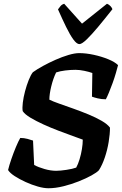

<svg xmlns="http://www.w3.org/2000/svg" viewBox="-20 -1003 649 1023"><path d="M238 0Q214 0 182 -9Q150 -18 117 -33Q84 -48 58.5 -64.5Q33 -81 23 -97Q29 -122 40.5 -155.5Q52 -189 65 -220Q78 -251 88 -268Q108 -268 126.5 -263Q145 -258 156 -254L162 -124Q184 -112 217 -102.5Q250 -93 279 -93Q301 -93 334 -98Q367 -103 386 -110Q396 -128 404 -154.5Q412 -181 416.5 -208.5Q421 -236 421 -259Q402 -266 367.5 -278.5Q333 -291 292 -306.5Q251 -322 211.5 -340Q172 -358 142 -376Q112 -394 101 -411Q98 -427 101.5 -456Q105 -485 113.5 -517Q122 -549 133 -576.5Q144 -604 155 -618Q177 -634 209 -651.5Q241 -669 276 -684.5Q311 -700 344.5 -710Q378 -720 402 -720Q438 -720 479.5 -711Q521 -702 556.5 -687.5Q592 -673 609 -656Q605 -640 597.5 -614Q590 -588 580 -560.5Q570 -533 560.5 -510Q551 -487 544 -474Q521 -474 500.5 -479Q480 -484 470 -488L472 -614Q456 -620 430 -625.5Q404 -631 382 -631Q356 -631 327.5 -627.5Q299 -624 279 -617Q263 -584 253 -542.5Q243 -501 243 -472Q261 -463 295 -451Q329 -439 370 -424.5Q411 -410 451 -393.5Q491 -377 522 -359Q553 -341 566 -323Q566 -289 559 -246.5Q552 -204 538.5 -164Q525 -124 507 -96Q496 -84 467 -68Q438 -52 399 -36.5Q360 -21 317.5 -10.5Q275 0 238 0ZM403 -768Q389 -768 371 -792.5Q353 -817 332.5 -859Q312 -901 289 -953Q295 -961 302 -970Q309 -979 322 -983L417 -877L550 -983Q561 -979 569 -970Q577 -961 579 -954Q538 -902 503 -860Q468 -818 442 -793Q416 -768 403 -768Z"/></svg>

Font: Texturina 72pt 72pt ExtraBold
Style: Italic
Weight: 800
Italic angle: -11°
Designer: Guillermo Torres Carreño
Foundry: Omnibus-Type
Version: Version 1.002; ttfautohint (v1.8.3)